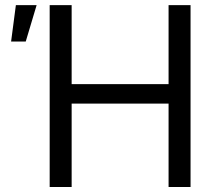

<svg xmlns="http://www.w3.org/2000/svg" viewBox="-20 -748 854 768"><path d="M178.7 0V-727.5H266.6V-411.6H654.3V-727.5H742.2V0H654.3V-333.5H266.6V0ZM24.4 -582 43.5 -727.5H126.5L83 -582Z"/></svg>

Font: Inter Display
Style: Regular
Weight: 400
Designer: Rasmus Andersson
Foundry: rsms
Version: Version 4.001;git-9221beed3